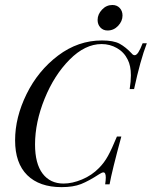

<svg xmlns="http://www.w3.org/2000/svg" viewBox="-20 -746 614 777"><path d="M522.6 -385.5H504.8Q509.7 -416.9 509.7 -441.1Q509.7 -479.8 496.8 -504.8Q482.3 -534.7 453.6 -551.2Q425 -567.7 391.1 -567.7Q324.2 -567.7 261.7 -504.8Q199.2 -441.9 160.5 -346.4Q121.8 -250.8 121.8 -161.3Q121.8 -83.9 152.4 -43.5Q183.1 -3.2 237.1 -3.2Q272.6 -3.2 312.1 -19.8Q351.6 -36.3 380.6 -66.1Q401.6 -87.1 416.9 -114.9Q432.3 -142.7 453.2 -193.5H471Q433.1 -54 423.4 0H405.6Q408.1 -16.9 408.1 -27.4Q408.1 -48.4 398.4 -48.4Q392.7 -48.4 381.5 -41.1Q339.5 -13.7 308.1 -1.2Q276.6 11.3 229 11.3Q139.5 11.3 90.3 -37.1Q41.1 -85.5 41.1 -178.2Q41.1 -271 87.5 -365.3Q133.9 -459.7 214.9 -521Q296 -582.3 392.7 -582.3Q439.5 -582.3 464.1 -569Q488.7 -555.6 512.9 -529.8Q518.5 -522.6 525 -522.6Q532.3 -522.6 539.9 -534.3Q547.6 -546 557.3 -571H574.2Q547.6 -501.6 522.6 -385.5ZM434.7 -725.8Q453.2 -725.8 464.5 -713.7Q475.8 -701.6 475.8 -683.1Q475.8 -660.5 458.1 -641.5Q440.3 -622.6 415.3 -622.6Q397.6 -622.6 386.3 -634.7Q375 -646.8 375 -665.3Q375 -687.9 392.7 -706.9Q410.5 -725.8 434.7 -725.8Z"/></svg>

Font: Playfair Display SC
Style: Italic
Weight: 400
Italic angle: -14°
Designer: Claus Eggers Sørensen
Foundry: Claus Eggers Sørensen
Version: Version 1.202; ttfautohint (v1.6)